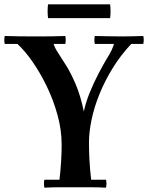

<svg xmlns="http://www.w3.org/2000/svg" viewBox="-22 -869 694 891"><path d="M184 2Q180 -17 184 -35H254Q259 -78 261.5 -118.5Q264 -159 264 -186V-199Q264 -267 244.5 -337Q225 -407 194 -470.5Q163 -534 127.5 -584.5Q92 -635 59 -665H227Q232 -647 248 -623Q264 -599 286 -563.5Q308 -528 330 -476Q352 -424 367 -352Q377 -397 395.5 -442Q414 -487 435 -527Q456 -567 472 -594Q490 -622 497 -638.5Q504 -655 507 -665H587Q537 -612 500 -551.5Q463 -491 438.5 -429.5Q414 -368 402.5 -311.5Q391 -255 391 -211V-198Q391 -162 393.5 -120Q396 -78 401 -35H470Q474 -17 470 2Q436 0 399 0Q362 0 327 0Q293 0 256 0Q219 0 184 2ZM0 -665Q-4 -684 0 -702Q35 -701 66 -700.5Q97 -700 129 -700Q142 -700 167.5 -700Q193 -700 223 -700.5Q253 -701 281 -702Q285 -684 281 -665ZM418 -665Q414 -684 418 -702Q460 -701 493 -700.5Q526 -700 545 -700Q565 -700 587 -700.5Q609 -701 643 -702Q647 -684 643 -665ZM489 -785H201Q199 -798 199 -817Q199 -836 201 -849H489Q491 -836 491 -817Q491 -798 489 -785Z"/></svg>

Font: Poltawski Nowy Medium
Style: Regular
Weight: 500
Version: Version 1.001;gftools[0.9.25]